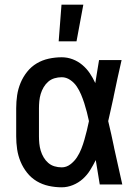

<svg xmlns="http://www.w3.org/2000/svg" viewBox="-20 -786 590 818"><path d="M243 12Q215 12 187.5 6Q160 0 136.5 -14Q113 -28 95.5 -50Q78 -72 67.5 -97.5Q57 -123 53 -150Q49 -177 49 -205V-325Q49 -353 53 -380Q57 -407 67.5 -432.5Q78 -458 95.5 -480Q113 -502 136.5 -516Q160 -530 187.5 -536Q215 -542 243 -542Q267 -542 289.5 -533.5Q312 -525 330.5 -509.5Q349 -494 362.5 -474Q376 -454 386 -432Q390 -457 394 -481.5Q398 -506 402 -530H498Q489 -491 480.5 -452Q472 -413 464 -374V-373Q458 -347 452.5 -321Q447 -295 441 -270Q448 -242 454 -214Q460 -186 466 -158V-157Q475 -118 483.5 -78.5Q492 -39 501 0H405Q401 -26 396.5 -52Q392 -78 388 -104Q377 -82 364 -61Q351 -40 332.5 -23.5Q314 -7 290.5 2.5Q267 12 243 12ZM243 -73Q263 -73 280 -86Q297 -99 308 -116Q319 -133 326.5 -152Q334 -171 339.5 -190.5Q345 -210 350 -230Q355 -250 359 -270Q355 -289 350 -308.5Q345 -328 339 -346.5Q333 -365 325.5 -383Q318 -401 307 -417.5Q296 -434 279 -445.5Q262 -457 243 -457Q227 -457 212 -452.5Q197 -448 185.5 -438Q174 -428 166 -414.5Q158 -401 153.5 -386Q149 -371 147.5 -355.5Q146 -340 146 -325V-205Q146 -190 147.5 -174.5Q149 -159 153.5 -144Q158 -129 166 -115.5Q174 -102 185.5 -92Q197 -82 212 -77.5Q227 -73 243 -73ZM230 -610 242 -766H335L306 -610Z"/></svg>

Font: Lode Dark Term
Style: Bold
Weight: 700
Monospace: yes
Designer: Belleve Invis
Foundry: Belleve Invis
Version: Version 29.2.0